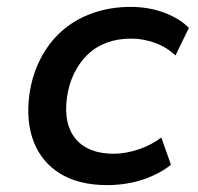

<svg xmlns="http://www.w3.org/2000/svg" viewBox="-20 -528 574 557"><path d="M291 9Q210 9 156 -23.5Q102 -56 78.5 -115Q55 -174 65 -252Q73 -310 97.5 -357.5Q122 -405 160 -438.5Q198 -472 249 -490Q300 -508 359 -508Q412 -508 457 -491Q502 -474 528 -447L489 -367Q464 -391 430 -403.5Q396 -416 361 -416Q321 -416 289 -404Q257 -392 233.5 -369Q210 -346 194.5 -314Q179 -282 174 -243Q164 -167 200 -124.5Q236 -82 310 -82Q344 -82 381.5 -94.5Q419 -107 448 -129L476 -50Q455 -33 425 -19Q395 -5 361 2Q327 9 291 9Z"/></svg>

Font: Nunito Sans 7pt SemiBold
Style: Italic
Weight: 600
Italic angle: -9°
Designer: Vernon Adams
Foundry: Vernon Adams
Version: Version 3.101;gftools[0.9.27]